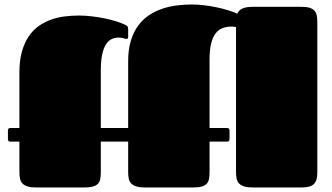

<svg xmlns="http://www.w3.org/2000/svg" viewBox="-20 -830 1470 850"><path d="M1024.9 -710Q1016.6 -712.4 1005.9 -712.4Q983.9 -712.4 965.8 -705.8Q947.8 -699.2 934.8 -682.6Q921.9 -666 914.8 -637.7Q907.7 -609.4 907.7 -566.4V-263.2H985.8Q996.1 -263.2 996.1 -252.9V-213.9Q996.1 -203.1 985.8 -203.1H907.7V-68.4Q907.7 -50.8 905.3 -37.8Q902.8 -24.9 895 -16.6Q887.2 -8.3 872.8 -4.2Q858.4 0 834.5 0H622.6Q599.1 0 584.5 -4.4Q569.8 -8.8 561.5 -17.1Q553.2 -25.4 550.3 -38.1Q547.4 -50.8 547.4 -67.9V-203.1H426.3V-68.4Q426.3 -50.8 423.8 -37.8Q421.4 -24.9 413.6 -16.6Q405.8 -8.3 391.4 -4.2Q377 0 353 0H141.1Q117.7 0 103 -4.4Q88.4 -8.8 80.1 -17.1Q71.8 -25.4 68.8 -38.1Q65.9 -50.8 65.9 -67.9V-203.1H25.4Q15.1 -203.1 15.1 -213.9V-252.9Q15.1 -263.2 25.4 -263.2H65.9V-509.3Q65.9 -562 76.9 -601.1Q87.9 -640.1 106.7 -668.2Q125.5 -696.3 150.9 -714.4Q176.3 -732.4 205.6 -742.9Q234.9 -753.4 266.4 -757.3Q297.9 -761.2 329.1 -761.2Q356 -761.2 385.5 -757.8Q415 -754.4 442.6 -748.8Q470.2 -743.2 494.1 -735.6Q518.1 -728 534.7 -720.2Q538.6 -718.3 543 -714.4Q547.4 -710.4 547.4 -700.7V-666.5Q547.4 -660.2 544.9 -658.9Q542.5 -657.7 540.5 -657.7Q534.2 -657.7 526.9 -660.6Q519.5 -663.6 504.9 -663.6Q488.8 -663.6 474.4 -657Q460 -650.4 449.2 -633.8Q438.5 -617.2 432.4 -588.9Q426.3 -560.5 426.3 -517.6V-263.2H547.4V-558.1Q547.4 -610.8 559.3 -649.9Q571.3 -689 592 -717Q612.8 -745.1 640.4 -763.2Q668 -781.2 699.5 -791.7Q731 -802.2 764.4 -806.2Q797.9 -810.1 830.1 -810.1Q856 -810.1 884.3 -806.6Q912.6 -803.2 939.2 -797.6Q965.8 -792 989.5 -784.7Q1013.2 -777.3 1030.3 -769.5Q1037.1 -784.7 1053 -792.2Q1068.8 -799.8 1100.1 -799.8H1314Q1336.4 -799.8 1350.1 -795.7Q1363.8 -791.5 1371.6 -783.2Q1379.4 -774.9 1382.1 -762.2Q1384.8 -749.5 1384.8 -732.4V-66.9Q1384.8 -50.3 1381.8 -37.8Q1378.9 -25.4 1371.1 -16.8Q1363.3 -8.3 1349.4 -4.2Q1335.4 0 1313 0H1100.1Q1076.7 0 1062 -4.4Q1047.4 -8.8 1039.1 -17.1Q1030.8 -25.4 1027.8 -38.1Q1024.9 -50.8 1024.9 -67.9Z"/></svg>

Font: Fascinate
Style: Regular
Weight: 900
Designer: Astigmatic (AOETI)
Foundry: Astigmatic (AOETI)
Version: Version 1.000